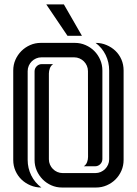

<svg xmlns="http://www.w3.org/2000/svg" viewBox="-20 -835 611 857"><path d="M39.1 -520.5Q39.1 -545.9 48.8 -568.1Q58.6 -590.3 75.4 -607.2Q92.3 -624 114.5 -633.8Q136.7 -643.6 162.1 -643.6H314Q339.4 -643.6 361.8 -633.8Q384.3 -624 400.9 -607.4Q417.5 -590.8 427.2 -568.4Q437 -545.9 437 -520.5V-125.5Q437 -111.8 427.5 -102.3Q418 -92.8 404.3 -92.8H354Q364.3 -99.6 368.7 -111.3Q373 -123 373 -134.8L372.6 -517.6Q372.6 -530.3 367.7 -541.5Q362.8 -552.7 354.5 -561Q346.2 -569.3 335 -574.2Q323.7 -579.1 311 -579.1H165Q152.3 -579.1 141.1 -574.2Q129.9 -569.3 121.6 -561Q113.3 -552.7 108.4 -541.5Q103.5 -530.3 103.5 -517.6V-121.1Q103.5 -84.5 119.4 -52.2Q135.3 -20 164.6 2Q138.7 2 116 -7.6Q93.3 -17.1 76.2 -33.4Q59.1 -49.8 49.1 -72.3Q39.1 -94.7 39.1 -121.1ZM531.7 -121.1Q531.7 -95.7 522 -73.2Q512.2 -50.8 495.6 -34.2Q479 -17.6 456.5 -7.8Q434.1 2 408.7 2H256.8Q231.4 2 209.2 -7.8Q187 -17.6 170.4 -34.4Q153.8 -51.3 144 -73.5Q134.3 -95.7 134.3 -121.1V-516.6Q134.3 -529.8 143.8 -539.3Q153.3 -548.8 166.5 -548.8H217.3Q207 -542 202.6 -530.3Q198.2 -518.6 198.2 -506.8V-124Q198.2 -111.3 203.1 -100.1Q208 -88.9 216.3 -80.6Q224.6 -72.3 235.8 -67.4Q247.1 -62.5 259.8 -62.5H405.8Q418.5 -62.5 429.7 -67.4Q440.9 -72.3 449.2 -80.6Q457.5 -88.9 462.4 -100.1Q467.3 -111.3 467.3 -124V-520.5Q467.3 -557.1 451.7 -589.4Q436 -621.6 406.7 -643.6Q432.6 -643.6 455.3 -634Q478 -624.5 495.1 -608.2Q512.2 -591.8 522 -569.3Q531.7 -546.9 531.7 -520.5ZM265.1 -815.4 345.7 -675.3H281.2L186.5 -815.4Z"/></svg>

Font: Isar CAT
Style: Regular
Weight: 400
Designer: Digitized by Peter Wiegel
Foundry: CAT-Fonts, Peter Wiegel
Version: Version 1.000; ttfautohint (v1.3)